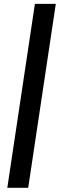

<svg xmlns="http://www.w3.org/2000/svg" viewBox="-20 -740 322 960"><path d="M16.5 199 154.5 -720.5H259L121 199Z"/></svg>

Font: Chivo Medium
Style: Italic
Weight: 500
Italic angle: -8.05°
Designer: Hector Gatti
Foundry: Omnibus-Type
Version: Version 2.002